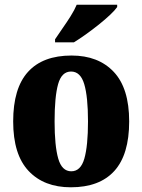

<svg xmlns="http://www.w3.org/2000/svg" viewBox="-20 -786 605 816"><path d="M281 10Q167 10 101.5 -59.5Q36 -129 36 -270Q36 -411 99 -480.5Q162 -550 284 -550Q398 -550 463.5 -480.5Q529 -411 529 -270Q529 -129 466 -59.5Q403 10 281 10ZM283 -58Q323 -58 338.5 -112Q354 -166 354 -270Q354 -375 338 -428.5Q322 -482 282 -482Q242 -482 227 -428.5Q212 -375 212 -270Q212 -166 227.5 -112Q243 -58 283 -58ZM214 -619Q227 -639 245 -664.5Q263 -690 280 -717Q297 -744 306 -766H478V-756Q469 -743 448.5 -723.5Q428 -704 400.5 -682Q373 -660 345 -640Q317 -620 294 -606H214Z"/></svg>

Font: Noto Serif Hebrew Condensed Black
Style: Regular
Weight: 900
Width: 3
Designer: Monotype Design Team
Foundry: Monotype Imaging Inc.
Version: Version 2.004; ttfautohint (v1.8.4.7-5d5b)